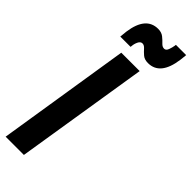

<svg xmlns="http://www.w3.org/2000/svg" viewBox="-311 -935 952 952"><g transform="rotate(45 164.5 -459.5)"><path d="M-9 0 102 -700H231L119 0ZM42 -753Q44 -774 46 -792Q63 -913 148 -913Q172 -913 187.5 -900.5Q203 -888 214 -876Q225 -864 238 -864Q251 -864 257 -881Q263 -898 265 -911Q266 -915 266 -919H338Q337 -909 336 -899.5Q335 -890 334 -882Q317 -757 232 -757Q207 -757 192.5 -769.5Q178 -782 167 -794.5Q156 -807 144 -807Q131 -807 123.5 -791.5Q116 -776 115 -760Q115 -759 114.5 -756.5Q114 -754 114 -753Z"/></g></svg>

Font: Georama Condensed
Style: Bold Italic
Weight: 700
Width: 3
Italic angle: -9°
Designer: Jean-Baptiste Levee
Foundry: Production Type
Version: Version 1.000